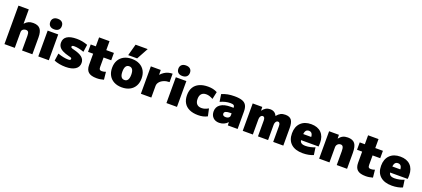

<svg xmlns="http://www.w3.org/2000/svg" viewBox="69 -2102 7526 3424"><g transform="rotate(20 3831.5 -390.0)"><path d="M54 0V-730H250V-460H252Q287 -498 323 -514Q359 -530 409 -530Q501 -530 542.5 -480Q584 -430 584 -320V0H388V-280Q388 -329 374.5 -349.5Q361 -370 329 -370Q306 -370 288 -361Q270 -352 260 -336.5Q250 -321 250 -300V0Z M696 0V-490H896V0ZM796 -550Q744 -550 715 -576.5Q686 -603 686 -650Q686 -697 715 -723.5Q744 -750 796 -750Q848 -750 877 -723.5Q906 -697 906 -650Q906 -603 877 -576.5Q848 -550 796 -550Z M1215 10Q1155 10 1097.5 -0.5Q1040 -11 996 -30L1016 -170Q1069 -151 1120.5 -140.5Q1172 -130 1213 -130Q1241 -130 1251.5 -136.5Q1262 -143 1262 -159Q1262 -167 1258 -172.5Q1254 -178 1242.5 -182Q1231 -186 1208 -191Q1132 -210 1084.5 -234.5Q1037 -259 1014.5 -293Q992 -327 992 -372Q992 -450 1053.5 -490Q1115 -530 1235 -530Q1289 -530 1339 -521Q1389 -512 1444 -492L1424 -352Q1372 -371 1326 -380.5Q1280 -390 1242 -390Q1215 -390 1203.5 -384.5Q1192 -379 1192 -365Q1192 -357 1197 -351Q1202 -345 1214 -340.5Q1226 -336 1247 -331Q1302 -318 1342.5 -301Q1383 -284 1409.5 -262.5Q1436 -241 1449 -213.5Q1462 -186 1462 -153Q1462 -76 1397 -33Q1332 10 1215 10Z M1804 10Q1696 10 1647.5 -33Q1599 -76 1599 -170V-380H1502V-520H1599V-690H1797V-520H1942V-380H1797V-200Q1797 -166 1808.5 -153Q1820 -140 1849 -140Q1867 -140 1887 -144Q1907 -148 1924 -155L1939 -10Q1902 0 1871 5Q1840 10 1804 10Z M2282 10Q2196 10 2133 -23Q2070 -56 2036 -116.5Q2002 -177 2002 -260Q2002 -343 2036 -403.5Q2070 -464 2133 -497Q2196 -530 2282 -530Q2368 -530 2431 -497Q2494 -464 2528 -403.5Q2562 -343 2562 -260Q2562 -177 2528 -116.5Q2494 -56 2431 -23Q2368 10 2282 10ZM2282 -130Q2324 -130 2345 -162.5Q2366 -195 2366 -260Q2366 -325 2345 -357.5Q2324 -390 2282 -390Q2240 -390 2219 -357.5Q2198 -325 2198 -260Q2198 -195 2219 -162.5Q2240 -130 2282 -130ZM2365 -570H2195L2255 -790H2485Z M2643 0V-520H2831L2833 -430H2835Q2865 -463 2899.5 -485.5Q2934 -508 2973 -519Q3012 -530 3053 -530V-370Q2995 -370 2946.5 -350Q2898 -330 2869.5 -296Q2841 -262 2841 -220V0Z M3128 0V-490H3328V0ZM3228 -550Q3176 -550 3147 -576.5Q3118 -603 3118 -650Q3118 -697 3147 -723.5Q3176 -750 3228 -750Q3280 -750 3309 -723.5Q3338 -697 3338 -650Q3338 -603 3309 -576.5Q3280 -550 3228 -550Z M3729 10Q3632 10 3563.5 -21.5Q3495 -53 3459.5 -113.5Q3424 -174 3424 -260Q3424 -347 3459.5 -407Q3495 -467 3563.5 -498.5Q3632 -530 3729 -530Q3780 -530 3822 -520.5Q3864 -511 3904 -490L3874 -350Q3838 -370 3807 -380Q3776 -390 3744 -390Q3686 -390 3655 -357Q3624 -324 3624 -260Q3624 -196 3655 -163Q3686 -130 3744 -130Q3776 -130 3807 -140Q3838 -150 3874 -170L3904 -30Q3864 -9 3822 0.5Q3780 10 3729 10Z M4129 10Q4056 10 4012.5 -33.5Q3969 -77 3969 -150Q3969 -236 4037 -283Q4105 -330 4229 -330H4283Q4283 -364 4265.5 -377Q4248 -390 4203 -390Q4156 -390 4107.5 -378.5Q4059 -367 4011 -344L3990 -484Q4045 -508 4102.5 -519Q4160 -530 4230 -530Q4322 -530 4376.5 -510.5Q4431 -491 4455 -447Q4479 -403 4479 -330V0H4293L4291 -60H4289Q4260 -27 4218 -8.5Q4176 10 4129 10ZM4205 -125Q4229 -125 4246.5 -132.5Q4264 -140 4273.5 -153.5Q4283 -167 4283 -185V-225H4259Q4200 -225 4172.5 -212Q4145 -199 4145 -170Q4145 -148 4160.5 -136.5Q4176 -125 4205 -125Z M4576 0V-520H4758L4760 -450H4762Q4792 -491 4827 -510.5Q4862 -530 4906 -530Q4952 -530 4984 -510Q5016 -490 5033 -450H5035Q5071 -494 5107 -512Q5143 -530 5195 -530Q5276 -530 5311 -483.5Q5346 -437 5346 -330V0H5154V-300Q5154 -335 5143.5 -352.5Q5133 -370 5113 -370Q5089 -370 5073 -347.5Q5057 -325 5057 -290V0H4865V-300Q4865 -335 4854.5 -352.5Q4844 -370 4824 -370Q4800 -370 4784 -347.5Q4768 -325 4768 -290V0Z M5716 10Q5572 10 5494 -60Q5416 -130 5416 -260Q5416 -386 5488 -458Q5560 -530 5686 -530Q5809 -530 5877.5 -461.5Q5946 -393 5946 -270Q5946 -252 5945 -230Q5944 -208 5942 -200H5526V-315H5787L5764 -280Q5764 -345 5745.5 -375Q5727 -405 5686 -405Q5646 -405 5627 -375Q5608 -345 5608 -280V-220Q5608 -173 5634 -151.5Q5660 -130 5718 -130Q5762 -130 5811.5 -141Q5861 -152 5896 -168L5916 -28Q5879 -11 5826 -0.5Q5773 10 5716 10Z M6026 0V-520H6212L6214 -450H6216Q6251 -494 6289 -512Q6327 -530 6381 -530Q6475 -530 6515.5 -476.5Q6556 -423 6556 -300V0H6360V-260Q6360 -319 6346.5 -344.5Q6333 -370 6301 -370Q6279 -370 6261 -359Q6243 -348 6232.5 -330Q6222 -312 6222 -290V0Z M6909 10Q6801 10 6752.5 -33Q6704 -76 6704 -170V-380H6607V-520H6704V-690H6902V-520H7047V-380H6902V-200Q6902 -166 6913.5 -153Q6925 -140 6954 -140Q6972 -140 6992 -144Q7012 -148 7029 -155L7044 -10Q7007 0 6976 5Q6945 10 6909 10Z M7407 10Q7263 10 7185 -60Q7107 -130 7107 -260Q7107 -386 7179 -458Q7251 -530 7377 -530Q7500 -530 7568.5 -461.5Q7637 -393 7637 -270Q7637 -252 7636 -230Q7635 -208 7633 -200H7217V-315H7478L7455 -280Q7455 -345 7436.5 -375Q7418 -405 7377 -405Q7337 -405 7318 -375Q7299 -345 7299 -280V-220Q7299 -173 7325 -151.5Q7351 -130 7409 -130Q7453 -130 7502.5 -141Q7552 -152 7587 -168L7607 -28Q7570 -11 7517 -0.5Q7464 10 7407 10Z"/></g></svg>

Font: M PLUS 2 Thin Black
Style: Regular
Weight: 900
Version: Version 1.001